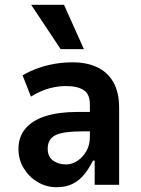

<svg xmlns="http://www.w3.org/2000/svg" viewBox="-20 -771 587 801"><path d="M216 10Q173 10 137 -11.5Q101 -33 79 -69Q57 -105 57 -149Q57 -200 86 -234.5Q115 -269 170 -286.5Q225 -304 303 -304H371V-223H323Q286 -223 259 -219.5Q232 -216 214.5 -208.5Q197 -201 188 -186.5Q179 -172 179 -151Q179 -117 201.5 -101Q224 -85 256 -85Q280 -85 303 -100Q326 -115 340.5 -141Q355 -167 355 -199V-335Q355 -378 329.5 -395Q304 -412 254 -412Q222 -412 186 -402.5Q150 -393 109 -368L74 -457Q108 -476 141 -487.5Q174 -499 210 -505Q246 -511 284 -511Q342 -511 385.5 -490.5Q429 -470 453 -428Q477 -386 477 -320V0H375V-101H368Q352 -69 331.5 -43.5Q311 -18 283 -4Q255 10 216 10ZM233 -566 110 -751H247L330 -566Z"/></svg>

Font: Nunito Sans 7pt Condensed
Style: Bold
Weight: 700
Width: 3
Designer: Vernon Adams
Foundry: Vernon Adams
Version: Version 3.101;gftools[0.9.27]